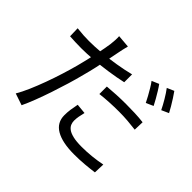

<svg xmlns="http://www.w3.org/2000/svg" viewBox="-176 -1043 1353 1353"><g transform="rotate(45 500.0 -366.5)"><path d="M412.8 -772.4Q408 -756.1 402.9 -732Q397.7 -707.8 394.9 -693.2Q387.9 -657.2 378.3 -609.6Q368.7 -562 357.2 -510Q345.6 -458 332 -408.2Q318.6 -355 299.8 -292.6Q281 -230.1 259.8 -167Q238.6 -103.8 217 -47.7Q195.4 8.4 175.6 49.9L87.7 20.3Q110.7 -18.5 134.3 -72.9Q157.9 -127.3 180.6 -189.3Q203.3 -251.2 222.5 -312.8Q241.8 -374.4 255.8 -427Q265.2 -461.8 274.3 -500.9Q283.4 -539.9 291.5 -577.4Q299.6 -614.8 305.3 -646.4Q310.9 -677.9 313.9 -697.6Q316.6 -718.6 317.8 -741.8Q318.9 -765 317.5 -780.3ZM191.3 -605.6Q246.5 -605.6 311.2 -611.3Q375.9 -617 443 -627.9Q510.2 -638.8 572.4 -654.4V-576Q510.4 -562.2 442.1 -552.2Q373.9 -542.2 308.6 -536.7Q243.4 -531.2 189.7 -531.2Q156.8 -531.2 129.1 -532.4Q101.4 -533.6 73.6 -535.2L71.4 -613Q106.9 -609 135.3 -607.3Q163.8 -605.6 191.3 -605.6ZM507.3 -468Q547 -471.8 594.7 -474.2Q642.3 -476.6 690.1 -476.6Q733.9 -476.6 778.4 -474.9Q822.9 -473.2 863.4 -468.2L861 -392.1Q822.8 -397.1 779.9 -400.5Q737.1 -403.9 692.5 -403.9Q645.4 -403.9 599.5 -401.4Q553.5 -398.9 507.3 -393.5ZM527.9 -224.8Q521.6 -200.3 517.6 -177.5Q513.6 -154.7 513.6 -134.8Q513.6 -117 520.4 -100.5Q527.3 -84.1 545 -70.8Q562.8 -57.5 596.2 -49.7Q629.5 -41.8 682.7 -41.8Q731.4 -41.8 781.7 -47Q832 -52.2 878.4 -61.6L875.4 19.2Q834.9 24.8 785.8 29.2Q736.7 33.6 681.7 33.6Q564.1 33.6 501.1 -3.2Q438.1 -39.9 438.1 -114.1Q438.1 -143 442.2 -171.7Q446.4 -200.4 453 -232.1ZM755 -742Q768 -724.6 783.1 -700Q798.2 -675.4 812.6 -650.1Q827 -624.8 837.2 -604.4L783.1 -580.2Q773.7 -600.6 759.5 -625.7Q745.3 -650.9 730.6 -675.9Q715.8 -700.9 701.8 -719.2ZM865.2 -782.7Q878.8 -764.3 894.7 -739.1Q910.6 -713.9 925.5 -689.1Q940.4 -664.3 949.7 -645.5L895.9 -621.3Q879.7 -654.8 856.8 -693.3Q833.9 -731.9 812.6 -759.9Z"/></g></svg>

Font: Noto Sans HK Thin
Style: Regular
Weight: 100
Designer: Ryoko NISHIZUKA 西塚涼子 (kana, bopomofo & ideographs); Paul D. Hunt (Latin, Greek & Cyrillic); Sandoll Communications 산돌커뮤니
Foundry: Adobe
Version: Version 2.004-H2;hotconv 1.0.118;makeotfexe 2.5.65603